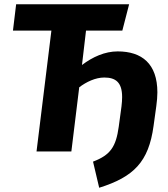

<svg xmlns="http://www.w3.org/2000/svg" viewBox="-20 -713 792 904"><path d="M447 171C610 120 680 49 703 -120L716 -214C719 -237 721 -258 721 -278C721 -413 648 -471 534 -471C474 -471 416 -445 366 -407L385 -569H556L588 -693H56L41 -569H222L152 0H316L353 -302C386 -327 429 -348 471 -348C524 -348 555 -326 555 -256C555 -243 554 -228 552 -212L539 -116C526 -22 500 17 418 48Z"/></svg>

Font: Fira Sans OT
Style: Bold Italic
Weight: 700
Italic angle: -8°
Designer: Carrois Corporate & Edenspiekermann
Foundry: Carrois Corporate GbR & Edenspiekermann AG
Version: Version 2.001